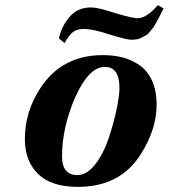

<svg xmlns="http://www.w3.org/2000/svg" viewBox="-20 -717 658 749"><path d="M210 -567Q218 -610 249.5 -649Q281 -688 335 -688Q363 -688 429 -666Q498 -645 521 -646Q554 -649 596 -697L618 -684Q616 -681 607.5 -663.5Q599 -646 597 -642.5Q595 -639 587 -624.5Q579 -610 575.5 -606.5Q572 -603 564 -592.5Q556 -582 549 -579Q542 -576 533 -570.5Q524 -565 513.5 -563.5Q503 -562 491 -562Q475 -562 406 -583Q343 -604 307 -604Q280 -604 264.5 -592Q249 -580 232 -549ZM77 -174Q77 -280 136 -371Q220 -502 381 -502Q423 -502 458 -493Q493 -484 524 -463Q555 -442 573 -402.5Q591 -363 591 -308Q591 -213 529 -115Q449 12 284 12Q180 12 128.5 -38.5Q77 -89 77 -174ZM222 -107Q222 -34 282 -34Q319 -34 351.5 -76Q384 -118 403.5 -176.5Q423 -235 434.5 -289Q446 -343 446 -374Q446 -456 389 -456Q327 -456 274 -339Q222 -220 222 -107Z"/></svg>

Font: Lingua Franca
Style: Bold Italic
Weight: 700
Italic angle: -13°
Version: Version 1.19